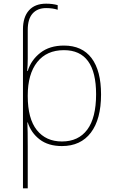

<svg xmlns="http://www.w3.org/2000/svg" viewBox="-20 -785 640 1045"><path d="M105 -625Q105 -692 137.5 -728.5Q170 -765 231 -765Q266 -765 294 -757V-732Q267 -741 231 -741Q184 -741 157.5 -711.5Q131 -682 131 -622V-466Q131 -432 128 -399H131Q149 -458 199.5 -497.5Q250 -537 328 -537Q427 -537 478.5 -468.5Q530 -400 530 -271Q530 -136 474.5 -63Q419 10 317 10Q243 10 196 -26Q149 -62 131 -119H129Q131 -74 131 15V240H105ZM503 -272Q503 -512 328 -512Q234 -512 182.5 -447Q131 -382 131 -265V-262Q131 -139 180.5 -77Q230 -15 317 -15Q407 -15 455 -79.5Q503 -144 503 -272Z"/></svg>

Font: Noto Sans Mono UI Thin
Style: Regular
Weight: 250
Monospace: yes
Designer: Monotype Design team
Foundry: Monotype Imaging Inc.
Version: Version 1.000